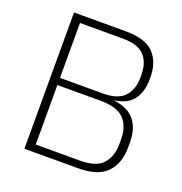

<svg xmlns="http://www.w3.org/2000/svg" viewBox="-118 -742 804 846"><g transform="rotate(20 284.0 -319.5)"><path d="M112 0V-34.5H335.5Q410.5 -34.5 441.8 -69.2Q473 -104 473 -163V-185.5Q473 -245 440.8 -279.2Q408.5 -313.5 328 -313.5H114V-347H327.5Q399 -347 429.5 -380.2Q460 -413.5 460 -470.5V-482Q460 -538.5 430.5 -571.5Q401 -604.5 327 -604.5H111.5V-639H329.5Q422.5 -639 461.8 -597.8Q501 -556.5 501 -486V-475Q501 -413 469.8 -376Q438.5 -339 370 -334L368 -336.5Q446 -331.5 480.2 -292.2Q514.5 -253 514.5 -186V-161.5Q514.5 -88 473.5 -44Q432.5 0 338 0ZM87 0V-639H127.5V0Z"/></g></svg>

Font: Anek Gujarati ExtraLight
Style: Regular
Weight: 250
Version: Version 1.003